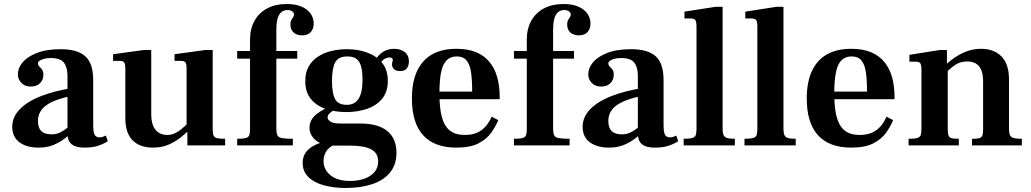

<svg xmlns="http://www.w3.org/2000/svg" viewBox="-20 -724 5135 956"><path d="M401 11Q373 11 354 4Q335 -3 325.5 -18.5Q316 -34 316 -58V-350Q315 -391 297.5 -413Q280 -435 232 -435Q215 -435 200.5 -431.5Q186 -428 177.5 -422Q169 -416 169 -409Q169 -399 176 -392.5Q183 -386 189.5 -377.5Q196 -369 196 -352Q196 -327 179.5 -310Q163 -293 133 -293Q104 -293 86.5 -311Q69 -329 69 -354Q69 -385 92 -413Q115 -441 162.5 -460Q210 -479 283 -479Q365 -479 404.5 -444Q444 -409 444 -325V-104Q444 -65 451.5 -52.5Q459 -40 475 -40Q486 -40 493 -43Q500 -46 507 -49L517 -21Q497 -8 469.5 1.5Q442 11 401 11ZM172 11Q113 11 77 -15.5Q41 -42 41 -93Q41 -141 78.5 -180Q116 -219 185.5 -246Q255 -273 349 -287V-249Q255 -231 212 -201Q169 -171 169 -121Q169 -88 185.5 -71.5Q202 -55 237 -55Q261 -55 280.5 -65Q300 -75 315.5 -88Q331 -101 342 -111L348 -74Q329 -55 304 -35.5Q279 -16 247 -2.5Q215 11 172 11Z M742 11Q676 11 640 -25.5Q604 -62 604 -137V-380Q604 -405 598.5 -413Q593 -421 575 -421H543V-454L696 -475H733V-157Q733 -121 742.5 -98Q752 -75 770 -63.5Q788 -52 813 -52Q833 -52 851 -60.5Q869 -69 885 -82.5Q901 -96 915 -110L917 -73Q906 -61 881.5 -41Q857 -21 822 -5Q787 11 742 11ZM913 0V-66H909V-380Q909 -405 903.5 -413Q898 -421 880 -421H849V-454L1002 -475H1039V-77Q1039 -59 1043.5 -49Q1048 -39 1061 -36Q1074 -33 1101 -33V0Z M1161 0V-33Q1191 -33 1204.5 -37Q1218 -41 1221.5 -51.5Q1225 -62 1225 -83V-432H1161V-470H1225V-527Q1225 -581 1247.5 -621Q1270 -661 1311 -682.5Q1352 -704 1407 -704Q1471 -704 1506.5 -676.5Q1542 -649 1542 -606Q1542 -581 1527.5 -564.5Q1513 -548 1484 -548Q1457 -548 1441.5 -562.5Q1426 -577 1426 -602Q1426 -616 1430.5 -624Q1435 -632 1439.5 -638Q1444 -644 1444 -652Q1444 -661 1435 -667.5Q1426 -674 1412 -674Q1391 -674 1378.5 -661.5Q1366 -649 1361 -627.5Q1356 -606 1356 -576V-470H1460V-432H1356V-83Q1356 -62 1361 -51Q1366 -40 1383.5 -36.5Q1401 -33 1438 -33V0Z M1702 212Q1641 212 1592 198.5Q1543 185 1515 157Q1487 129 1487 87Q1487 47 1515.5 20Q1544 -7 1611 -23L1694 -16Q1654 -11 1631.5 3.5Q1609 18 1600 37.5Q1591 57 1591 77Q1591 121 1626 149Q1661 177 1724 177Q1762 177 1793.5 166Q1825 155 1844 133.5Q1863 112 1863 80Q1863 38 1828 19.5Q1793 1 1722 1H1634Q1603 1 1577 -10.5Q1551 -22 1536 -42.5Q1521 -63 1521 -88Q1521 -129 1559 -158Q1597 -187 1659 -208L1688 -195Q1681 -194 1668.5 -188.5Q1656 -183 1642.5 -175.5Q1629 -168 1620 -158.5Q1611 -149 1611 -139Q1611 -129 1624.5 -119Q1638 -109 1676 -109H1774Q1863 -109 1908.5 -71.5Q1954 -34 1954 36Q1954 96 1922 135Q1890 174 1833 193Q1776 212 1702 212ZM1705 -166Q1649 -166 1602.5 -181.5Q1556 -197 1528 -231Q1500 -265 1500 -320Q1500 -363 1517 -393Q1534 -423 1564 -442.5Q1594 -462 1631 -470.5Q1668 -479 1708 -479Q1763 -479 1809 -462Q1855 -445 1883 -410.5Q1911 -376 1911 -321Q1911 -266 1882 -231.5Q1853 -197 1806 -181.5Q1759 -166 1705 -166ZM1707 -202Q1746 -202 1765.5 -232.5Q1785 -263 1785 -326Q1785 -365 1778.5 -391Q1772 -417 1756 -430Q1740 -443 1710 -443Q1664 -443 1648.5 -412.5Q1633 -382 1633 -321Q1633 -261 1648 -231.5Q1663 -202 1707 -202ZM1972 -370Q1952 -370 1942 -379.5Q1932 -389 1932 -402Q1932 -412 1934 -417Q1936 -422 1936 -427Q1936 -429 1932.5 -433.5Q1929 -438 1918 -438Q1909 -438 1895 -431Q1881 -424 1867 -394L1846 -421Q1864 -452 1888.5 -466.5Q1913 -481 1942 -481Q1974 -481 1995 -465Q2016 -449 2016 -418Q2016 -397 2005.5 -383.5Q1995 -370 1972 -370Z M2252 11Q2143 11 2087 -50.5Q2031 -112 2031 -233Q2031 -316 2057 -371Q2083 -426 2132 -453.5Q2181 -481 2253 -481Q2311 -481 2352 -463.5Q2393 -446 2418.5 -414Q2444 -382 2456 -338.5Q2468 -295 2468 -241V-230H2116V-268H2331Q2331 -325 2325.5 -363.5Q2320 -402 2303.5 -422.5Q2287 -443 2254 -443Q2225 -443 2205.5 -425.5Q2186 -408 2177 -367.5Q2168 -327 2168 -260Q2168 -209 2174 -170.5Q2180 -132 2194 -105.5Q2208 -79 2232.5 -65.5Q2257 -52 2295 -52Q2329 -52 2354.5 -63Q2380 -74 2398 -94.5Q2416 -115 2428 -143L2461 -126Q2448 -94 2425.5 -62.5Q2403 -31 2362 -10Q2321 11 2252 11Z M2539 0V-33Q2569 -33 2582.5 -37Q2596 -41 2599.5 -51.5Q2603 -62 2603 -83V-432H2539V-470H2603V-527Q2603 -581 2625.5 -621Q2648 -661 2689 -682.5Q2730 -704 2785 -704Q2849 -704 2884.5 -676.5Q2920 -649 2920 -606Q2920 -581 2905.5 -564.5Q2891 -548 2862 -548Q2835 -548 2819.5 -562.5Q2804 -577 2804 -602Q2804 -616 2808.5 -624Q2813 -632 2817.5 -638Q2822 -644 2822 -652Q2822 -661 2813 -667.5Q2804 -674 2790 -674Q2769 -674 2756.5 -661.5Q2744 -649 2739 -627.5Q2734 -606 2734 -576V-470H2838V-432H2734V-83Q2734 -62 2739 -51Q2744 -40 2761.5 -36.5Q2779 -33 2816 -33V0Z M3241 11Q3213 11 3194 4Q3175 -3 3165.5 -18.5Q3156 -34 3156 -58V-350Q3155 -391 3137.5 -413Q3120 -435 3072 -435Q3055 -435 3040.5 -431.5Q3026 -428 3017.5 -422Q3009 -416 3009 -409Q3009 -399 3016 -392.5Q3023 -386 3029.5 -377.5Q3036 -369 3036 -352Q3036 -327 3019.5 -310Q3003 -293 2973 -293Q2944 -293 2926.5 -311Q2909 -329 2909 -354Q2909 -385 2932 -413Q2955 -441 3002.5 -460Q3050 -479 3123 -479Q3205 -479 3244.5 -444Q3284 -409 3284 -325V-104Q3284 -65 3291.5 -52.5Q3299 -40 3315 -40Q3326 -40 3333 -43Q3340 -46 3347 -49L3357 -21Q3337 -8 3309.5 1.5Q3282 11 3241 11ZM3012 11Q2953 11 2917 -15.5Q2881 -42 2881 -93Q2881 -141 2918.5 -180Q2956 -219 3025.5 -246Q3095 -273 3189 -287V-249Q3095 -231 3052 -201Q3009 -171 3009 -121Q3009 -88 3025.5 -71.5Q3042 -55 3077 -55Q3101 -55 3120.5 -65Q3140 -75 3155.5 -88Q3171 -101 3182 -111L3188 -74Q3169 -55 3144 -35.5Q3119 -16 3087 -2.5Q3055 11 3012 11Z M3384 0V-33Q3413 -33 3427 -37Q3441 -41 3444.5 -52Q3448 -63 3448 -83V-590Q3448 -615 3442.5 -623.5Q3437 -632 3419 -632H3388V-666L3542 -690H3578V-83Q3578 -63 3582.5 -52Q3587 -41 3600 -37Q3613 -33 3639 -33V0Z M3687 0V-33Q3716 -33 3730 -37Q3744 -41 3747.5 -52Q3751 -63 3751 -83V-590Q3751 -615 3745.5 -623.5Q3740 -632 3722 -632H3691V-666L3845 -690H3881V-83Q3881 -63 3885.5 -52Q3890 -41 3903 -37Q3916 -33 3942 -33V0Z M4218 11Q4109 11 4053 -50.5Q3997 -112 3997 -233Q3997 -316 4023 -371Q4049 -426 4098 -453.5Q4147 -481 4219 -481Q4277 -481 4318 -463.5Q4359 -446 4384.5 -414Q4410 -382 4422 -338.5Q4434 -295 4434 -241V-230H4082V-268H4297Q4297 -325 4291.5 -363.5Q4286 -402 4269.5 -422.5Q4253 -443 4220 -443Q4191 -443 4171.5 -425.5Q4152 -408 4143 -367.5Q4134 -327 4134 -260Q4134 -209 4140 -170.5Q4146 -132 4160 -105.5Q4174 -79 4198.5 -65.5Q4223 -52 4261 -52Q4295 -52 4320.5 -63Q4346 -74 4364 -94.5Q4382 -115 4394 -143L4427 -126Q4414 -94 4391.5 -62.5Q4369 -31 4328 -10Q4287 11 4218 11Z M4820 0V-33Q4844 -33 4855.5 -36Q4867 -39 4871 -48.5Q4875 -58 4875 -78V-318Q4875 -353 4866 -375Q4857 -397 4839.5 -407.5Q4822 -418 4796 -418Q4763 -418 4739 -402.5Q4715 -387 4692 -364L4690 -402Q4714 -425 4741.5 -442.5Q4769 -460 4799.5 -470.5Q4830 -481 4865 -481Q4929 -481 4966.5 -443Q5004 -405 5004 -328V-83Q5004 -63 5008.5 -52Q5013 -41 5026.5 -37Q5040 -33 5068 -33V0ZM4504 0V-33Q4534 -33 4547.5 -37Q4561 -41 4564.5 -51.5Q4568 -62 4568 -83V-376Q4568 -400 4562.5 -408.5Q4557 -417 4540 -417H4508V-451L4659 -475H4695V-409H4699V-80Q4699 -58 4703.5 -48Q4708 -38 4720 -35.5Q4732 -33 4754 -33V0Z"/></svg>

Font: Frank Ruhl Libre SemiBold
Style: Regular
Weight: 600
Designer: Yanek Iontef
Foundry: Fontef
Version: Version 6.003;gftools[0.9.30]